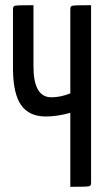

<svg xmlns="http://www.w3.org/2000/svg" viewBox="-20 -720 427 740"><path d="M251 0V-285Q199 -271 157 -271Q93 -271 62 -314Q31 -357 30 -453V-684Q30 -693 33.5 -696Q37 -699 56.5 -699.5Q76 -700 109 -700V-464Q109 -345 178 -345Q213 -345 251 -360V-684Q251 -693 254.5 -696Q258 -699 278 -699.5Q298 -700 331 -700V-16Q331 -7 327.5 -4Q324 -1 304 -0.5Q284 0 251 0Z"/></svg>

Font: Yanone Kaffeesatz
Style: Regular
Weight: 400
Designer: Yanone (Cyrillic: Daniel Pouzeot & Huerta Tipografica)
Foundry: Yanone
Version: Version 1.100;PS 001.100;hotconv 1.0.70;makeotf.lib2.5.58329